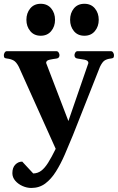

<svg xmlns="http://www.w3.org/2000/svg" viewBox="-32 -749 607 989"><path d="M129.4 219.2Q106.4 219.2 84 209.2Q61.5 199.2 46.6 181.9Q31.7 164.6 31.7 143.1Q31.7 114.3 46.9 98.9Q62 83.5 82.5 83.5L139.2 144.5Q162.1 144 180.2 130.6Q198.2 117.2 215.8 89.4Q233.4 61.5 254.9 17.6L64.9 -404.8Q51.8 -430.2 37.6 -437.7Q23.4 -445.3 5.4 -447.3Q-4.9 -448.2 -8.5 -451.4Q-12.2 -454.6 -12.2 -465.3Q-12.2 -470.7 -8.1 -478Q-3.9 -485.4 3.9 -485.4H257.8Q266.1 -485.4 270.3 -478Q274.4 -470.7 274.4 -465.3Q274.4 -449.2 258.3 -447.3Q241.7 -445.3 223.6 -441.4Q205.6 -437.5 205.6 -424.8L320.3 -125.5L423.3 -424.3Q423.3 -437.5 404.1 -441.4Q384.8 -445.3 367.7 -447.3Q351.6 -449.2 351.6 -465.3Q351.6 -470.7 355.7 -478Q359.9 -485.4 368.2 -485.4H538.6Q546.9 -485.4 551 -478Q555.2 -470.7 555.2 -465.3Q555.2 -454.6 551.5 -451.4Q547.9 -448.2 537.6 -447.3Q519.5 -445.3 507.3 -437.7Q495.1 -430.2 482.9 -404.8L343.3 -51.8Q322.8 -1.5 301.8 46.9Q280.8 95.2 256.3 134.3Q231.9 173.3 201.2 196.3Q170.4 219.2 129.4 219.2ZM402.8 -564.9Q368.2 -564.9 348.6 -588.9Q329.1 -612.8 329.1 -647Q329.1 -681.6 348.6 -705.6Q368.2 -729.5 402.8 -729.5Q437 -729.5 456.8 -705.6Q476.6 -681.6 476.6 -647Q476.6 -612.8 456.8 -588.9Q437 -564.9 402.8 -564.9ZM177.7 -564.9Q143.6 -564.9 123.8 -588.9Q104 -612.8 104 -647Q104 -681.6 123.8 -705.6Q143.6 -729.5 177.7 -729.5Q211.9 -729.5 231.7 -705.6Q251.5 -681.6 251.5 -647Q251.5 -612.8 231.7 -588.9Q211.9 -564.9 177.7 -564.9Z"/></svg>

Font: Gelasio SemiBold
Style: Regular
Weight: 600
Designer: Eben Sorkin
Foundry: Eben Sorkin
Version: Version 1.008